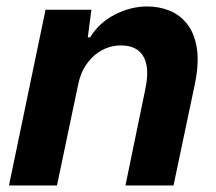

<svg xmlns="http://www.w3.org/2000/svg" viewBox="-20 -566 658 586"><path d="M7.4 0 119 -536.3H259L248 -452.1H255.1Q282.6 -496.9 330.8 -521.6Q379 -546.3 429.7 -546.3Q465.4 -546.3 497.4 -533.5Q529.3 -520.7 551.5 -492.4Q573.7 -464 580.9 -418Q588 -372 573.9 -305.3L509.6 0H362.9L422.9 -290.9Q432.6 -334.7 427.5 -364.9Q422.4 -395 402.9 -411.1Q383.3 -427.3 348.6 -427.3Q317.7 -427.3 290.6 -412.4Q263.4 -397.6 244.6 -370.8Q225.7 -344 218.4 -307.3L153.9 0Z"/></svg>

Font: Mona Sans
Style: Italic
Weight: 200
Italic angle: -11.6951°
Designer: Deni Anggara
Foundry: GitHub
Version: Version 2.000